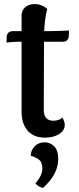

<svg xmlns="http://www.w3.org/2000/svg" viewBox="-20 -665 387 943"><path d="M319 -515 318 -488Q317 -475 309.5 -467.5Q302 -460 290 -460H196V-427L195 -126Q195 -72 242 -72Q256 -72 268.5 -76.5Q281 -81 285 -89Q298 -70 298 -52Q298 -24 270.5 -6.5Q243 11 200 11Q146 11 116 -23Q86 -57 86 -117V-460H72Q59 -460 42 -459Q25 -458 12 -456L13 -485Q14 -498 22 -505Q30 -512 42 -512H86V-588Q86 -614 104 -629.5Q122 -645 150 -645Q185 -645 212 -621Q200 -577 197 -512H215Q234 -512 267 -513Q300 -514 319 -515ZM154 236Q188 196 188 163Q188 132 172 119.5Q156 107 131 100Q131 74 150 54Q169 34 199 34Q227 34 246.5 54Q266 74 266 116Q266 191 191 258Q170 254 154 236Z"/></svg>

Font: Arima Madurai
Style: Bold
Weight: 700
Designer: Joana Correia and Natanael Gama
Foundry: NDISCOVER
Version: Version 1.019